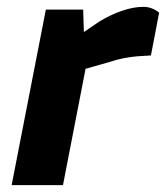

<svg xmlns="http://www.w3.org/2000/svg" viewBox="-20 -541 485 561"><path d="M14 0 114 -513H223L226 -421L194 -426L270 -478Q303 -498 336.5 -509.5Q370 -521 399 -521Q424 -521 445 -504L421 -379Q400 -378 381 -376.5Q362 -375 341.5 -371Q321 -367 297 -359L230 -340L164 0Z"/></svg>

Font: REM SemiBold
Style: Italic
Weight: 600
Italic angle: -11°
Designer: Octavio Pardo
Foundry: Ashler Design
Version: Version 1.005;gftools[0.9.28]